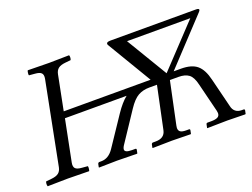

<svg xmlns="http://www.w3.org/2000/svg" viewBox="-100 -861 1414 1076"><g transform="rotate(-20 607.0 -322.5)"><path d="M716.8 -609.9 863.8 -365.2 1094.2 -609.9ZM116.2 -76.2 212.9 -568.8Q217.3 -591.8 207.5 -602.5Q197.8 -613.3 168.9 -615.2L134.8 -618.2Q132.8 -622.1 134.3 -632.8Q135.7 -643.6 138.2 -647Q226.1 -645 265.1 -645Q294.9 -645 384.8 -647Q387.7 -640.1 386.7 -630.6Q385.7 -621.1 382.8 -618.2L352.1 -615.2Q322.3 -612.3 308.3 -601.3Q294.4 -590.3 290 -568.8L249 -361.8H767.1L609.9 -625Q606.9 -629.4 606.9 -633.8Q606.9 -645 630.9 -645H1140.1Q1158.2 -645 1158.2 -637.2Q1158.2 -632.3 1150.9 -625L904.8 -361.8H948.2Q1011.2 -361.8 1043.5 -334.7Q1075.7 -307.6 1090.8 -244.1L1133.8 -70.8Q1138.2 -49.8 1152.3 -38.3Q1166.5 -26.9 1188 -26.9H1199.2Q1207.5 -26.9 1206.1 -19L1202.1 0L1199.2 2Q1130.9 0 1092.8 0L973.1 2L972.2 0L976.1 -19Q977.5 -26.9 984.9 -26.9H1005.9Q1032.2 -26.9 1045.2 -33.7Q1058.1 -40.5 1058.1 -57.1Q1058.1 -61 1056.2 -70.8L1013.2 -244.1Q1002.4 -290.5 980.2 -306.9Q958 -323.2 919.9 -323.2H868.2L814.9 -70.8Q813 -61 813 -57.1Q813 -41 823.5 -33.9Q834 -26.9 857.9 -26.9H874Q881.3 -26.9 879.9 -19L876 0L874 2Q800.3 0 762.2 0L647.9 2L646 0L649.9 -19Q652.8 -26.9 659.2 -26.9H675.8Q728.5 -26.9 737.8 -70.8L791 -323.2H745.1Q707 -323.2 678 -306.9Q648.9 -290.5 618.2 -244.1L502.9 -70.8Q492.2 -55.2 492.2 -44.9Q492.2 -26.9 534.2 -26.9H554.2Q561.5 -26.9 560.1 -19L556.2 0L554.2 2Q469.2 0 435.1 0L328.1 2L326.2 0L330.1 -19Q333 -26.9 339.8 -26.9H351.1Q394.5 -26.9 424.8 -70.8L541 -244.1Q576.2 -296.4 609.9 -323.2H242.2L192.9 -76.2Q188.5 -53.2 198.2 -42.5Q208 -31.7 236.8 -29.8L271 -26.9Q272.9 -22.9 271.7 -12Q270.5 -1 268.1 2Q180.2 0 141.1 0Q110.8 0 21 2Q18.1 -4.9 19 -14.4Q20 -23.9 22.9 -26.9L54.2 -29.8Q84 -32.7 97.9 -43.7Q111.8 -54.7 116.2 -76.2Z"/></g></svg>

Font: Common Serif News
Style: Italic
Weight: 450
Italic angle: -12°
Designer: Philipp H. Poll, Khaled Hosny
Foundry: Stefan Peev, Context Ltd.
Version: Version 1.026